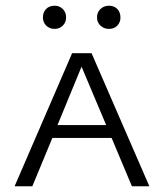

<svg xmlns="http://www.w3.org/2000/svg" viewBox="-20 -651 573 671"><path d="M130 -590Q130 -608 141 -619.5Q152 -631 171 -631Q188 -631 199.5 -619.5Q211 -608 211 -590Q211 -573 199.5 -561.5Q188 -550 171 -550Q153 -550 141.5 -561.5Q130 -573 130 -590ZM319 -590Q319 -608 331 -619.5Q343 -631 361 -631Q379 -631 390 -619.5Q401 -608 401 -590Q401 -573 390 -561.5Q379 -550 361 -550Q343 -550 331 -561.5Q319 -573 319 -590ZM370 -169H163L93 0H31L232 -465H300L502 0H441ZM351 -214 265 -418 181 -214Z"/></svg>

Font: Ysabeau SC Semilight
Style: Regular
Weight: 300
Designer: Christian Thalmann (Catharsis Fonts)
Version: Version 0.003